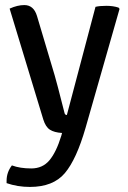

<svg xmlns="http://www.w3.org/2000/svg" viewBox="-20 -520 504 758"><path d="M452 -485 318 -16Q282 109 236 163.5Q190 218 98 218Q49 218 6 203Q6 199 6 194Q6 160 27 133Q59 145 103.5 145Q148 145 175 113Q202 81 222 16L225 5Q194 3 177 -8Q160 -19 151 -48L18 -486Q49 -500 76 -500Q113 -500 126 -457L196 -222Q202 -203 235 -73Q237 -66 244 -66L357 -493Q373 -497 400 -497Q427 -497 448 -490Z"/></svg>

Font: Signika Negative
Style: Regular
Weight: 400
Designer: Anna Giedrys
Foundry: Anna Giedrys
Version: Version 1.001